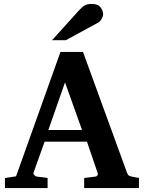

<svg xmlns="http://www.w3.org/2000/svg" viewBox="-20 -949 726 969"><path d="M681.2 0H404.8V-50.8L463.9 -58.1Q468.8 -59.1 472.2 -64.5Q475.6 -69.8 473.1 -75.2L418.9 -233.9H205.1L149.9 -79.1Q147 -71.3 153.1 -65.2Q159.2 -59.1 164.1 -58.1L220.2 -50.8V0H4.9V-50.8L61 -59.1L285.2 -687H398.9L621.1 -77.1Q625 -67.9 628.7 -64.2Q632.3 -60.5 643.1 -58.1L681.2 -50.8ZM394 -293 308.1 -533.2 224.1 -293ZM500.5 -876.5Q500.5 -866.7 492.9 -853.5Q485.4 -840.3 474.6 -834.5L312.5 -746.1H242.7L379.4 -897.5Q396.5 -916 409.4 -922.6Q422.4 -929.2 442.4 -929.2Q474.6 -929.2 487.5 -911.9Q500.5 -894.5 500.5 -876.5Z"/></svg>

Font: Charis
Style: Bold
Weight: 700
Designer: Walt Agee, Miriam Martin, Annie Olsen, Victor Gaultney, Lorna Priest, Alan Ward, Bob Hallissy, Martin Hosken, Sharon Cor
Foundry: SIL Global
Version: Version 7.000